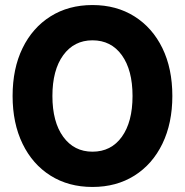

<svg xmlns="http://www.w3.org/2000/svg" viewBox="-20 -731 734 762"><path d="M347 11Q252 11 180.5 -34Q109 -79 69.5 -160.5Q30 -242 30 -350Q30 -459 69.5 -540Q109 -621 180.5 -666Q252 -711 347 -711Q442 -711 513.5 -666Q585 -621 624.5 -540Q664 -459 664 -350Q664 -242 624.5 -160.5Q585 -79 513.5 -34Q442 11 347 11ZM347 -129Q421 -129 463.5 -188Q506 -247 506 -350Q506 -453 463.5 -512Q421 -571 347 -571Q274 -571 231 -512Q188 -453 188 -350Q188 -247 231 -188Q274 -129 347 -129Z"/></svg>

Font: Red Hat Display Black
Style: Regular
Weight: 900
Designer: Pentagram, MCKL
Foundry: Pentagram, MCKL
Version: Version 1.023; ttfautohint (v1.8.3)